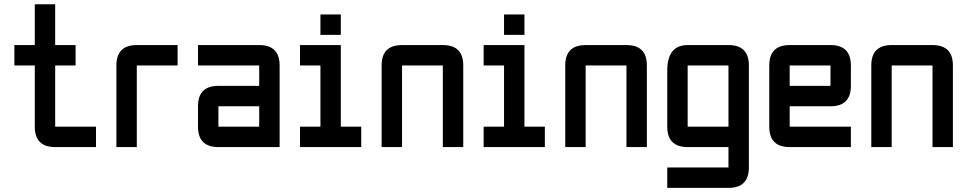

<svg xmlns="http://www.w3.org/2000/svg" viewBox="-20 -704 4630 919"><path d="M244.1 0Q146.5 0 146.5 -97.7V-390.6H48.8V-488.3H146.5V-683.6H244.1V-488.3H341.8V-390.6H244.1V-97.7H439.5V0Z M634.8 -488.3H830.1V-390.6H634.8V0H537.1V-390.6Q537.1 -488.3 634.8 -488.3Z M1318.4 0H1025.4Q927.7 0 927.7 -97.7V-195.3Q927.7 -293 1025.4 -293H1220.7V-390.6H927.7V-488.3H1220.7Q1318.4 -488.3 1318.4 -390.6ZM1025.4 -97.7H1220.7V-195.3H1025.4Z M1513.7 -537.1V-634.8H1611.3V-537.1ZM1416 0V-97.7H1513.7V-390.6H1416V-488.3H1611.3V-97.7H1709V0Z M2099.6 -390.6H1904.3V0H1806.6V-390.6Q1806.6 -488.3 1904.3 -488.3H2099.6Q2197.3 -488.3 2197.3 -390.6V0H2099.6Z M2392.6 -537.1V-634.8H2490.2V-537.1ZM2294.9 0V-97.7H2392.6V-390.6H2294.9V-488.3H2490.2V-97.7H2587.9V0Z M2978.5 -390.6H2783.2V0H2685.5V-390.6Q2685.5 -488.3 2783.2 -488.3H2978.5Q3076.2 -488.3 3076.2 -390.6V0H2978.5Z M3466.8 195.3H3173.8V97.7H3466.8V0H3271.5Q3173.8 0 3173.8 -97.7V-366.2Q3173.8 -488.3 3271.5 -488.3H3466.8Q3564.5 -488.3 3564.5 -390.6V97.7Q3564.5 195.3 3466.8 195.3ZM3271.5 -97.7H3466.8V-390.6H3271.5Z M3759.8 -488.3H3955.1Q4052.7 -488.3 4052.7 -390.6V-293Q4052.7 -195.3 3955.1 -195.3H3759.8V-97.7H4052.7V0H3759.8Q3662.1 0 3662.1 -97.7V-390.6Q3662.1 -488.3 3759.8 -488.3ZM3955.1 -390.6H3759.8V-293H3955.1Z M4443.4 -390.6H4248V0H4150.4V-390.6Q4150.4 -488.3 4248 -488.3H4443.4Q4541 -488.3 4541 -390.6V0H4443.4Z"/></svg>

Font: BabelStone Runic Long Branch
Style: Regular
Weight: 400
Designer: Andrew West
Foundry: BabelStone
Version: Version 3.002 March 14, 2022